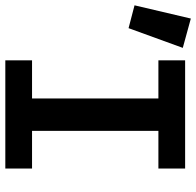

<svg xmlns="http://www.w3.org/2000/svg" viewBox="-168 -728 755 740"><g transform="rotate(90 210.0 -357.5)"><path d="M72 0V-103H219V-590H72V-693H489V-590H344V-103H489V0ZM-52 -475 -140 -498 -89 -715 24 -684Z"/></g></svg>

Font: Ubuntu Sans Mono SemiBold
Style: Regular
Weight: 600
Monospace: yes
Designer: Dalton Maag Ltd
Foundry: Dalton Maag Ltd
Version: Version 1.006